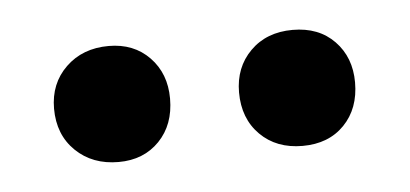

<svg xmlns="http://www.w3.org/2000/svg" viewBox="-26 -736 391 183"><g transform="rotate(-5 169.5 -644.5)"><path d="M25 -645Q25 -669 41 -684.5Q57 -700 82 -700Q106 -700 121 -684.5Q136 -669 136 -645Q136 -620 121 -604.5Q106 -589 82 -589Q57 -589 41 -604.5Q25 -620 25 -645ZM202 -645Q202 -669 217.5 -684.5Q233 -700 258 -700Q283 -700 298 -684.5Q313 -669 313 -645Q313 -620 298 -604.5Q283 -589 258 -589Q233 -589 217.5 -604.5Q202 -620 202 -645Z"/></g></svg>

Font: Barlow_Medium_SS
Style: Regular
Weight: 500
Designer: Jeremy Tribby
Foundry: Jeremy Tribby
Version: Version 1.101 August 23, 2024